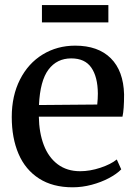

<svg xmlns="http://www.w3.org/2000/svg" viewBox="-20 -746 550 776"><path d="M27.5 -273Q27.5 -359 60.8 -424.5Q94 -490 152.5 -525.8Q211 -561.5 284 -561.5Q376.5 -561.5 427.8 -510.5Q479 -459.5 481.5 -364.5Q481.5 -302.5 475 -274.5H137Q138 -209.5 157 -159.8Q176 -110 213.2 -82Q250.5 -54 304 -54Q343.5 -54 385.8 -68Q428 -82 452 -101.5L470 -61.5Q452 -43 420.5 -26.2Q389 -9.5 350.5 0.8Q312 11 273.5 11Q193 11 137.8 -24.5Q82.5 -60 55 -124Q27.5 -188 27.5 -273ZM373 -323.5Q375.5 -347 375.5 -368Q375 -435 349.2 -472.5Q323.5 -510 268 -510Q210 -510 176 -464.8Q142 -419.5 137.5 -321.5ZM149.5 -725.5H418V-655.5H149.5Z"/></svg>

Font: Merriweather 12pt
Style: Regular
Weight: 400
Designer: Eben Sorkin
Foundry: Eben Sorkin
Version: Version 2.100